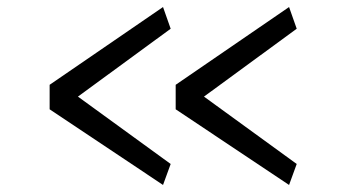

<svg xmlns="http://www.w3.org/2000/svg" viewBox="-20 -572 983 540"><path d="M119.6 -264.6V-333.5L438.5 -552.2L460 -491.2L199.2 -300.3L460 -110.8L438.5 -51.8ZM474.1 -264.6V-333.5L793 -552.2L814.5 -491.2L553.7 -300.3L814.5 -110.8L793 -51.8Z"/></svg>

Font: HaufeMerriweatherSansLt
Style: Regular
Weight: 300
Designer: Eben Sorkin
Foundry: Eben Sorkin
Version: Version 1.56